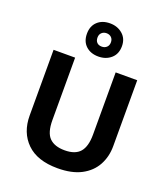

<svg xmlns="http://www.w3.org/2000/svg" viewBox="-176 -1129 1109 1264"><g transform="rotate(20 378.0 -497.5)"><path d="M671 -252Q671 -178 638.5 -118.5Q606 -59 540.5 -24.5Q475 10 375 10Q233 10 159 -62.5Q85 -135 85 -254V-714H236V-277Q236 -189 272 -153Q308 -117 379 -117Q453 -117 486.5 -156Q520 -195 520 -278V-714H671ZM376.1 -773Q322 -773 288.5 -804Q255 -835 255 -889Q255 -943 288.3 -974Q321.5 -1005 375.9 -1005Q428 -1005 464 -974Q500 -943 500 -890.1Q500 -835 464.5 -804Q429 -773 376.1 -773ZM376 -842Q396 -842 409.5 -854.6Q423 -867.2 423 -889.1Q423 -911 409.6 -923.5Q396.2 -936 376.1 -936Q356 -936 342.5 -923.4Q329 -910.8 329 -888.9Q329 -867 341.2 -854.5Q353.3 -842 376 -842Z"/></g></svg>

Font: Noto Sans Cham
Style: Regular
Weight: 400
Designer: Monotype Design Team
Foundry: Monotype Imaging Inc.
Version: Version 2.002